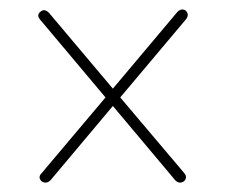

<svg xmlns="http://www.w3.org/2000/svg" viewBox="-20 -543 476 404"><path d="M67.5 -161.5Q59 -170 67.5 -178.5L202 -338L65 -501Q55.5 -511.5 66 -519Q74 -525.5 83.5 -515.5L217.5 -356.5L352.5 -517Q361 -526.5 370.5 -521Q379.5 -512 371 -502L233 -338L367.5 -179Q375.5 -169.5 367 -161.5Q357 -155 348.5 -164L217.5 -320L86.5 -164Q77.5 -155 67.5 -161.5Z"/></svg>

Font: Fraunces 72pt Soft Thin
Style: Regular
Weight: 100
Version: Version 1.000;[b76b70a41]